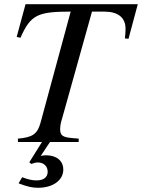

<svg xmlns="http://www.w3.org/2000/svg" viewBox="-20 -673 673 910"><path d="M179 0 119 96 128 104C142 99 150 97 160 97C187 97 206 115 206 141C206 167 187 182 153 182C132 182 115 178 85 167L68 196C110 212 133 217 161 217C231 217 280 181 280 131C280 89 248 63 198 63C189 63 183 64 173 66L217 0H353V-16L318 -19C277 -23 265 -31 265 -62C265 -84 273 -107 279 -128L416 -618H474C539 -618 575 -590 575 -537C575 -524 574 -508 572 -491L589 -489L633 -653H101L59 -498L77 -494C125 -602 157 -618 315 -618L172 -91C157 -37 134 -22 65 -16V0Z"/></svg>

Font: STIXGeneral
Style: Italic
Weight: 400
Italic angle: -16.33°
Designer: MicroPress Inc., with final additions and corrections provided by Coen Hoffman, Elsevier (retired)
Version: Version 1.1.0